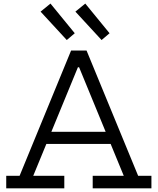

<svg xmlns="http://www.w3.org/2000/svg" viewBox="-20 -1028 860 1048"><path d="M613.5 -308.5V-242.5H209.5V-308.5ZM734 -68.5H806.5V0H486V-68.5H655.5L398.5 -693L445 -661H372L418.5 -693L161.5 -68.5H331V0H14V-68.5H87L368 -752H452.5ZM445.5 -1008.5 391.5 -964.5 534.5 -809.5 578 -846.5ZM255.5 -1008.5 201.5 -964.5 344.5 -809.5 388 -846.5Z"/></svg>

Font: Hepta Slab
Style: Regular
Weight: 400
Designer: Michael LaGattuta
Foundry: Michael LaGattuta
Version: Version 1.100